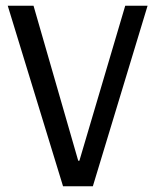

<svg xmlns="http://www.w3.org/2000/svg" viewBox="-20 -650 543 670"><path d="M7 -630H97L253 -89H257L417 -630H495L304 0H200Z"/></svg>

Font: Pragati Narrow
Style: Regular
Weight: 400
Designer: Hector Gatti, Marcela Romero, Pablo Cosgaya and Nicolas Silva
Foundry: Omnibus-Type
Version: Version 1.010; ttfautohint (v1.3)